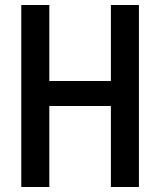

<svg xmlns="http://www.w3.org/2000/svg" viewBox="-20 -747 640 767"><path d="M423 0V-727H535V0ZM65 0V-727H177V0ZM143.5 -323.5V-423.5H441L439.5 -323.5Z"/></svg>

Font: Spline Sans Mono Medium
Style: Regular
Weight: 500
Monospace: yes
Version: Version 1.004